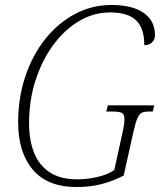

<svg xmlns="http://www.w3.org/2000/svg" viewBox="-20 -743 652 773"><path d="M289 10Q171 10 112 -60Q53 -130 53 -250Q53 -348 81.5 -434Q110 -520 161.5 -585Q213 -650 281.5 -686.5Q350 -723 429 -723Q513 -723 558.5 -691Q604 -659 604 -602Q604 -583 592 -572Q580 -561 561 -561Q561 -630 527.5 -661.5Q494 -693 423 -693Q357 -693 298 -658Q239 -623 194 -561.5Q149 -500 123 -419.5Q97 -339 97 -246Q97 -181 116.5 -130Q136 -79 179 -50Q222 -21 291 -21Q332 -21 372.5 -30.5Q413 -40 440 -58L473 -208Q481 -242 481 -263Q481 -283 470.5 -288.5Q460 -294 432 -294H408L414 -319H601L595 -294H580Q562 -294 551.5 -289.5Q541 -285 533 -266.5Q525 -248 516 -207L478 -36Q432 -13 387.5 -1.5Q343 10 289 10Z"/></svg>

Font: Noto Serif SemiCondensed ExtraLight
Style: Italic
Weight: 200
Width: 4
Italic angle: -12°
Designer: Monotype Design Team
Foundry: Monotype Imaging Inc.
Version: Version 2.013